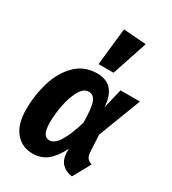

<svg xmlns="http://www.w3.org/2000/svg" viewBox="-203 -940 953 1063"><g transform="rotate(30 273.5 -408.5)"><path d="M393 -405 423 -531H547L443 -259L449 -148Q451 -125 461 -113Q471 -101 490 -96L428 16Q387 11 363.5 -13Q340 -37 337 -79V-108Q306 -46 268 -15Q230 16 176 16Q106 16 64.5 -35Q23 -86 23 -181Q23 -268 48 -352.5Q73 -437 128 -492.5Q183 -548 266 -548Q385 -548 393 -405ZM173 -185Q173 -137 184.5 -115.5Q196 -94 220 -94Q282 -94 335 -274Q334 -367 320.5 -402Q307 -437 276 -437Q242 -437 218.5 -393.5Q195 -350 184 -290.5Q173 -231 173 -185ZM271 -833 416 -822 341 -596H245Z"/></g></svg>

Font: Fira Sans Condensed
Style: Bold Italic
Weight: 700
Width: 3
Italic angle: -8°
Designer: Carrois Corporate & Edenspiekermann AG
Foundry: Carrois Corporate GbR & Edenspiekermann AG
Version: Version 4.203